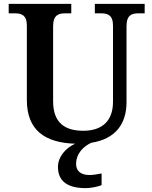

<svg xmlns="http://www.w3.org/2000/svg" viewBox="-20 -734 785 994"><path d="M506 224V164C482 169 461 172 443 172C403 172 374 155 374 115C374 59 415 22 453 5C576 -14 635 -91 635 -205V-598C635 -657 663 -665 697 -665H729V-714H471V-665H502C536 -665 565 -657 565 -602V-207C565 -109 510 -57 411 -57C318 -57 255 -96 255 -210V-598C255 -657 284 -665 318 -665H349V-714H25V-665H56C90 -665 119 -657 119 -602V-217C119 -60 212 5 369 10C320 32 280 78 280 130C280 206 332 240 424 240C445 240 485 234 506 224Z"/></svg>

Font: Noto Serif Semi
Style: Regular
Weight: 600
Designer: Monotype Design Team
Foundry: Monotype Imaging Inc.
Version: Version 1.002